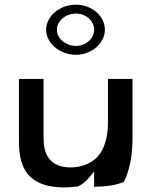

<svg xmlns="http://www.w3.org/2000/svg" viewBox="-20 -800 645 820"><path d="M223 -673C223 -711 261 -742 304 -742C348 -742 382 -710 382 -673C382 -636 348 -604 304 -604C261 -604 223 -635 223 -673ZM177 -673C177 -616 235 -566 304 -566C372 -566 428 -616 428 -673C428 -731 373 -780 304 -780C235 -780 177 -731 177 -673ZM61 -463V-203C61 -190 61 -178 62 -166C68 -66 117 -10 223 -1C253 2 281 0 313 -4C331 -12 348 -26 361 -42L382 -68V-2C436 -3 478 -10 509 -23C534 -73 546 -136 546 -213V-463H441V-274C441 -215 426 -163 397 -131C373 -105 333 -85 281 -85C207 -85 172 -125 167 -189C166 -206 166 -225 166 -243V-463Z"/></svg>

Font: Bluebird
Style: LiExt
Weight: 300
Designer: Jasper
Foundry: Cannot Into Space Fonts
Version: Version 0.98